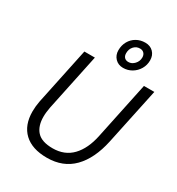

<svg xmlns="http://www.w3.org/2000/svg" viewBox="-225 -1109 1171 1267"><g transform="rotate(30 361.0 -475.5)"><path d="M98 -282 189 -715H269L178 -282Q174 -260 172 -242.5Q170 -225 170 -208Q170 -136 206.5 -96.5Q243 -57 326 -57Q417 -57 473.5 -116Q530 -175 552 -282L643 -715H722L631 -285Q600 -140 523.5 -62Q447 16 324 16Q211 16 150.5 -41Q90 -98 90 -202Q90 -221 92 -241Q94 -261 98 -282ZM509 -967Q547 -967 570.5 -943Q594 -919 594 -881Q594 -845 576.5 -815Q559 -785 529 -767Q499 -749 463 -749Q426 -749 402.5 -773.5Q379 -798 379 -835Q379 -873 396 -903Q413 -933 442.5 -950Q472 -967 509 -967ZM498 -916Q470 -916 451.5 -895.5Q433 -875 433 -844Q433 -823 444 -811.5Q455 -800 474 -800Q500 -800 520 -821.5Q540 -843 540 -872Q540 -892 528.5 -904Q517 -916 498 -916Z"/></g></svg>

Font: Wix Madefor Text
Style: Italic
Weight: 400
Italic angle: -12°
Designer: Dalton Maag Ltd
Foundry: Dalton Maag Ltd
Version: Version 3.100